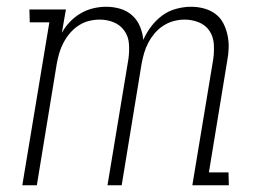

<svg xmlns="http://www.w3.org/2000/svg" viewBox="-20 -548 790 568"><path d="M46 0 126 -482H68L67 -520H175L163 -451Q173 -469 187.5 -484Q202 -499 219.5 -509Q237 -519 256 -523.5Q275 -528 294 -528Q316 -528 336 -522Q356 -516 371 -502.5Q386 -489 394 -470Q402 -451 404 -430Q413 -451 427.5 -470Q442 -489 460.5 -502.5Q479 -516 501.5 -522Q524 -528 545 -528Q565 -528 583.5 -523Q602 -518 617 -507Q632 -496 640.5 -479.5Q649 -463 653 -444.5Q657 -426 656.5 -406.5Q656 -387 652 -367L598 -38H656L657 0H549L611 -374Q614 -396 612.5 -418Q611 -440 599.5 -457Q588 -474 568 -482Q548 -490 526 -490Q511 -490 495 -486Q479 -482 464 -472.5Q449 -463 438 -450Q427 -437 419 -422Q411 -407 406.5 -391.5Q402 -376 399 -360L340 0H298L360 -374Q363 -396 361.5 -418Q360 -440 348 -457Q336 -474 316.5 -482Q297 -490 275 -490Q259 -490 243 -486Q227 -482 212.5 -472.5Q198 -463 187 -450Q176 -437 168 -422Q160 -407 155.5 -391.5Q151 -376 148 -360L89 0Z"/></svg>

Font: Iosevka Etoile Extralight
Style: Italic
Weight: 200
Italic angle: -9°
Designer: Belleve Invis
Foundry: Belleve Invis
Version: Version 22.1.2; ttfautohint (v1.8.4)